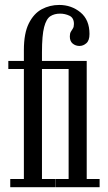

<svg xmlns="http://www.w3.org/2000/svg" viewBox="-20 -776 446 796"><path d="M22.5 0V-34H79V-490H14.5V-523.5H79V-568.5Q79 -638 99.5 -679Q120 -720 153.2 -737.8Q186.5 -755.5 225.5 -755.5Q276 -755.5 313.5 -724.8Q351 -694 351 -635Q351 -608 338 -596.8Q325 -585.5 309.5 -585.5Q293.5 -585.5 281.5 -595.2Q269.5 -605 269.5 -625Q269.5 -637.5 273.8 -644.5Q278 -651.5 282.2 -658Q286.5 -664.5 286.5 -676.5Q286.5 -702 268 -710.8Q249.5 -719.5 229 -719.5Q205.5 -719.5 188.8 -708.8Q172 -698 163 -663.8Q154 -629.5 154 -559V-523.5H339.5V-34H393V0H212V-34H264.5V-490H154V-34H211V0Z"/></svg>

Font: Imbue 10pt
Style: Regular
Weight: 400
Designer: Tyler Finck
Foundry: Etcetera Type Company
Version: Version 1.102; ttfautohint (v1.8.3)